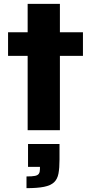

<svg xmlns="http://www.w3.org/2000/svg" viewBox="-20 -678 474 1000"><path d="M124 0V-387H22V-510H124V-658H292V-510H412V-387H292V0ZM118 302V241Q148 241 162.5 238Q177 235 182.5 226.5Q188 218 188 203V191H126V72H290V152Q290 197 284.5 226Q279 255 261.5 271.5Q244 288 209.5 295Q175 302 118 302Z"/></svg>

Font: Saira SemiExpanded
Style: Bold
Weight: 700
Width: 6
Designer: Hector Gatti with collaboration of the Omnibus-Type team
Foundry: Omnibus-Type
Version: Version 1.101